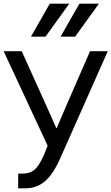

<svg xmlns="http://www.w3.org/2000/svg" viewBox="-23 -1027 613 1057"><path d="M310.5 -825.2 414.1 -1006.8H521.5L390.6 -825.2ZM147.5 -825.2 251 -1006.8H358.4L227.5 -825.2ZM-2.9 -745.1H96.7L232.4 -444.3Q246.1 -415 287.1 -321.3H289.1Q307.6 -366.2 339.8 -440.4L472.7 -745.1H570.3L307.6 -153.3Q269.5 -67.4 224.1 -28.8Q178.7 9.8 116.2 9.8H77.1V-71.3H100.6Q142.6 -71.3 167.5 -92.8Q192.4 -114.3 218.8 -173.8L239.3 -224.6Z"/></svg>

Font: Gothic A1 Medium
Style: Regular
Weight: 500
Designer: HanYang I&C Co.,Ltd.
Foundry: HanYang I&C Co.,Ltd.
Version: Version 2.50